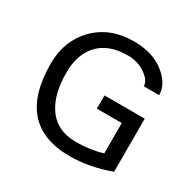

<svg xmlns="http://www.w3.org/2000/svg" viewBox="-163 -908 1105 1094"><g transform="rotate(30 390.0 -361.0)"><path d="M694 -542H593Q593 -578 548 -611Q497 -649 427 -649Q298 -649 232 -574Q172 -506 172 -388Q172 -251 225 -170Q287 -74 415 -74Q508 -74 589 -98V-298H425V-385H690V-36Q555 14 426 14Q69 14 69 -390Q69 -538 162 -635Q259 -736 418 -736Q548 -736 627 -668Q694 -611 694 -542Z"/></g></svg>

Font: Mingzat
Style: Regular
Weight: 400
Designer: Jason Glavy (Lepcha), Lorna Priest (Lepcha additions), Walt Agee (Sophia), Victor Gaultney (Sophia)
Foundry: SIL International
Version: Version 0.100